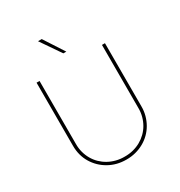

<svg xmlns="http://www.w3.org/2000/svg" viewBox="-220 -1110 1190 1271"><g transform="rotate(-30 375.0 -474.0)"><path d="M113.6 0ZM375 11.4Q301.1 11.4 241.8 -22.4Q182.9 -55.8 148.1 -113.6Q113.6 -171.5 113.6 -243.6V-727.3H136.4V-245.7Q136 -212.4 144.2 -182Q152.3 -151.6 167.4 -125.4Q182.5 -99.1 204.2 -77.9Q225.9 -56.8 252.5 -41.9Q279.1 -27 310.2 -19Q341.3 -11 375 -11.4Q409.1 -11 440.2 -19Q471.2 -27 497.7 -41.9Q524.1 -56.8 545.8 -77.9Q567.5 -99.1 582.6 -125.4Q597.7 -151.6 605.8 -182Q614 -212.4 613.6 -245.7V-727.3H636.4V-245.7Q636.7 -209.2 627.7 -176Q618.6 -142.8 602.1 -114Q585.6 -85.2 562 -62Q538.4 -38.7 509.2 -22.4Q480.1 -6 446.2 2.8Q412.3 11.7 375 11.4ZM387.1 -806.8H364.3L259.2 -960.2H287.6Z"/></g></svg>

Font: Linik Sans Thin
Style: Regular
Weight: 100
Designer: Fonts by Rasmus Andersson / Changes by Cristiano Sobral with parts from Marc Monis
Foundry: rsms
Version: Version 3.020; ttfautohint (v1.6)